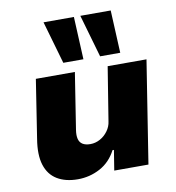

<svg xmlns="http://www.w3.org/2000/svg" viewBox="-86 -852 861 940"><g transform="rotate(-10 344.5 -382.0)"><path d="M226 11Q165 11 123.5 -14Q82 -39 66 -90Q50 -141 63 -219L108 -509H302L258 -228Q254 -202 258.5 -184Q263 -166 277.5 -157Q292 -148 316 -148Q341 -148 364 -160.5Q387 -173 403 -195Q419 -217 422 -242L465 -509H658L578 0H408L424 -100H417Q388 -44 336.5 -16.5Q285 11 226 11ZM437 -563 376 -775H527L537 -563ZM254 -563 193 -775H344L354 -563Z"/></g></svg>

Font: Nunito Sans 6pt Black
Style: Italic
Weight: 900
Italic angle: -9°
Version: Version 3.101;gftools[0.9.27]